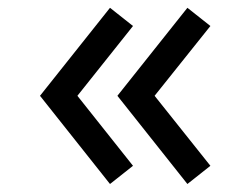

<svg xmlns="http://www.w3.org/2000/svg" viewBox="-20 -510 610 480"><path d="M448.5 -50 273.5 -270.5 448.5 -490.5 506 -445 366.5 -270.5 506 -95.5ZM255 -50 80 -270.5 255 -490.5 312.5 -445 173.5 -270.5 312.5 -95.5Z"/></svg>

Font: Vela Sans SemBd
Style: Regular
Weight: 600
Designer: Principal design: Mikhail Sharanda - project Manrope.
Design modification: Ravid Balaliev
Foundry: Mikhail Sharanda
Version: Version 1.001